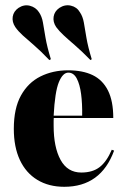

<svg xmlns="http://www.w3.org/2000/svg" viewBox="-20 -696 477 727"><path d="M223.4 11.3Q164.5 11.3 121.4 -14.9Q78.2 -41.1 55.2 -90.3Q32.3 -139.5 32.3 -208.1Q32.3 -285.5 59.3 -334.3Q86.3 -383.1 133.1 -406.5Q179.8 -429.8 237.9 -429.8Q292.7 -429.8 330.6 -411.7Q368.5 -393.5 388.7 -353.6Q408.9 -313.7 408.9 -249.2H139.5L137.9 -258.1H291.1Q291.9 -303.2 287.1 -339.9Q282.3 -376.6 270.6 -398.8Q258.9 -421 238.7 -421Q217.7 -421 202.8 -384.7Q187.9 -348.4 183.1 -257.3L183.9 -255.6Q183.1 -247.6 183.1 -238.7Q183.1 -229.8 183.1 -220.2Q183.1 -138.7 209.3 -90.7Q235.5 -42.7 287.9 -42.7Q330.6 -42.7 357.3 -63.3Q383.9 -83.9 403.2 -129L412.1 -125.8Q387.1 -57.3 339.9 -23Q292.7 11.3 223.4 11.3ZM166.9 -468.5Q133.9 -503.2 108.9 -524.6Q83.9 -546 66.1 -562.1Q48.4 -578.2 37.9 -593.5Q25 -612.9 28.2 -633.1Q31.5 -653.2 50 -666.1Q71 -679.8 93.1 -674.2Q115.3 -668.5 127.4 -650Q138.7 -633.9 142.7 -610.1Q146.8 -586.3 152.4 -552.8Q158.1 -519.4 172.6 -471.8ZM322.6 -468.5Q288.7 -503.2 263.7 -524.6Q238.7 -546 221.4 -562.1Q204 -578.2 192.7 -593.5Q179.8 -612.9 183.1 -633.1Q186.3 -653.2 204.8 -666.1Q225.8 -679.8 248.4 -674.6Q271 -669.4 282.3 -650Q293.5 -633.9 297.6 -610.1Q301.6 -586.3 307.3 -552.8Q312.9 -519.4 327.4 -471.8Z"/></svg>

Font: Playfair 144pt SemiCondensed Black
Style: Regular
Weight: 900
Width: 4
Designer: Claus Eggers Sørensen
Foundry: Claus Eggers Sørensen
Version: Version 2.203